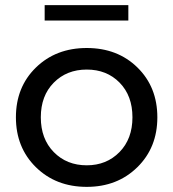

<svg xmlns="http://www.w3.org/2000/svg" viewBox="-20 -722 675 748"><path d="M480 -642H154V-702H480ZM318 6Q198 6 120 -70.5Q42 -147 42 -265Q42 -383 120 -459Q198 -535 318 -535Q438 -535 515.5 -459Q593 -383 593 -265Q593 -147 515 -70.5Q437 6 318 6ZM318 -78Q395 -78 445.5 -129.5Q496 -181 496 -265Q496 -349 446 -400Q396 -451 318 -451Q240 -451 189.5 -400Q139 -349 139 -265Q139 -181 189.5 -129.5Q240 -78 318 -78Z"/></svg>

Font: false
Style: Regular
Weight: 500
Designer: Julieta Ulanovsky
Foundry: Julieta Ulanovsky
Version: Version 7.222;hotconv 1.0.109;makeotfexe 2.5.65596